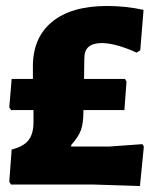

<svg xmlns="http://www.w3.org/2000/svg" viewBox="-20 -617 521 642"><path d="M398 -353 403 -344 396 -249H259V-247Q259 -206 251 -183Q243 -160 218 -132V-127H345L456 -135L461 -127L448 5L291 0H17L11 -9L19 -117Q59 -127 75.5 -148.5Q92 -170 92 -208V-249H17L11 -258L19 -353H90V-392Q89 -490 153.5 -543.5Q218 -597 338 -597Q401 -597 460 -584L449 -449L437 -441Q366 -473 320 -473Q262 -473 262 -423L261 -353Z"/></svg>

Font: Alegreya Sans SC Black
Style: Regular
Weight: 900
Designer: Juan Pablo del Peral
Foundry: Huerta Tipografica
Version: Version 2.007